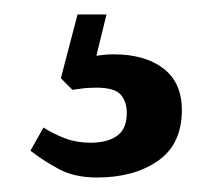

<svg xmlns="http://www.w3.org/2000/svg" viewBox="-20 -24 287 265"><path d="M114 221Q83 221 61.5 209.5Q40 198 22 184L40 152Q54 161 70 167Q86 173 105 173Q128 173 141.5 163.5Q155 154 155 132Q155 116 146.5 106.5Q138 97 113 97Q101 97 90.5 98.5Q80 100 80 100L64 84L87 -4H127L113 53Q113 53 120.5 52Q128 51 137 51Q180 51 205.5 70.5Q231 90 231 128Q231 175 198 198Q165 221 114 221Z"/></svg>

Font: STIX Two Text
Style: Bold
Weight: 700
Designer: Ross Mills, John Hudson & Paul Hanslow, Tiro Typeworks Ltd; with prior portions MicroPress Inc., and Coen Hoffman.
Foundry: Tiro Typeworks Ltd
Version: Version 2.13 b171